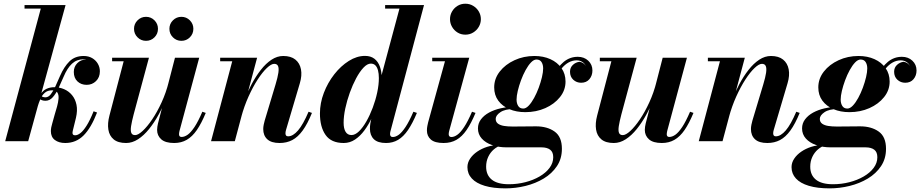

<svg xmlns="http://www.w3.org/2000/svg" viewBox="-20 -778 5071 1058"><path d="M8.7 0 204.7 -730.5H115.2V-750H341.3L135.3 0ZM339.5 10Q304.5 10 282.4 -6.5Q260.3 -23 260.3 -55.7Q260.3 -65.3 262.5 -76.6Q264.8 -88 267.8 -97.5L281.5 -147Q288 -167.8 294.4 -190.9Q300.8 -214 302.5 -234.4Q304.3 -254.8 296.6 -267.5Q289 -280.3 266.8 -280.3Q241.8 -280.3 226.5 -266.5Q211.3 -252.8 202.4 -232Q193.5 -211.3 187.3 -190H175.8Q186.5 -233 201.8 -256.4Q217 -279.7 236.5 -288.6Q256 -297.5 279 -297.5Q308 -297.5 333.6 -286.4Q359.3 -275.2 377.1 -253.6Q395 -232 401.5 -200.6Q408 -169.2 398.5 -128.5L380.8 -56.3Q380.3 -53.3 379.9 -50Q379.5 -46.8 379.5 -45.3Q379.5 -32.5 394 -32.5Q407.3 -32.5 423 -44.5Q438.8 -56.5 457.1 -85.4Q475.5 -114.3 495.8 -164.8L514.8 -158Q481.8 -72.7 440.3 -31.4Q398.8 10 339.5 10ZM230.3 -222.7Q220.3 -222.7 211.6 -225.7Q203 -228.7 196.8 -233.7L204 -252.7Q208.8 -247 215.1 -244.4Q221.5 -241.7 230.3 -241.7Q246.8 -241.7 260 -258.6Q273.3 -275.5 285.5 -302.5Q297.8 -329.5 310.8 -359.5Q333 -410.5 363 -440Q393 -469.5 440.8 -469.5Q467.8 -469.5 487.8 -457.9Q507.8 -446.2 519 -427Q530.3 -407.7 530.3 -385Q530.3 -351.7 509 -331.1Q487.8 -310.5 457.5 -310.5Q426.8 -310.5 406.8 -329.5Q386.7 -348.5 386.7 -381.5Q386.7 -410.5 406.1 -430.1Q425.5 -449.8 454 -449.8Q469.8 -449.8 487.1 -441.9Q504.5 -434 516.9 -419.5Q529.3 -405 529.3 -385H510Q510 -402.5 501.6 -417.6Q493.3 -432.7 477.5 -442Q461.8 -451.2 439.8 -451.2Q402.8 -451.2 376.6 -427Q350.5 -402.7 330.8 -355.7Q317 -323.5 302.8 -292.9Q288.5 -262.2 271.1 -242.5Q253.8 -222.7 230.3 -222.7Z M674.8 10Q630.5 10 606.5 -9.9Q582.5 -29.7 577.1 -63.9Q571.7 -98 583 -141L661.5 -440.5H597.8V-460H800.8L716.5 -147.5Q706.3 -108.5 702.4 -83.4Q698.5 -58.3 703.5 -45.9Q708.5 -33.5 724.5 -33.5Q741 -33.5 766.1 -56.6Q791.3 -79.8 818.8 -120.4Q846.2 -161 870.6 -214.1Q895 -267.2 910 -327H925.2Q914.2 -283.5 896 -236.5Q877.7 -189.5 853.6 -145.6Q829.5 -101.7 801 -66.5Q772.5 -31.2 740.6 -10.6Q708.8 10 674.8 10ZM939.5 10Q891.3 10 868.5 -10.4Q845.7 -30.8 845.7 -62Q845.7 -70 847.1 -79.8Q848.5 -89.5 850.5 -97.5L944.2 -460H1077.8L969 -56Q968 -51.5 967.3 -46.9Q966.5 -42.3 966.5 -38.5Q966.5 -23.3 980.5 -23.3Q996.5 -23.3 1014 -35.5Q1031.5 -47.8 1051.8 -78.1Q1072 -108.5 1095 -162.3L1113.8 -155.8Q1090 -98.3 1064.8 -61.6Q1039.5 -25 1009.1 -7.5Q978.8 10 939.5 10ZM979.6 -553Q952.3 -553 932.9 -572.3Q913.5 -591.6 913.5 -619.3Q913.5 -646.5 932.9 -665.9Q952.3 -685.3 979.6 -685.3Q1007 -685.3 1026.3 -665.9Q1045.5 -646.5 1045.5 -619.3Q1045.5 -591.6 1026.3 -572.3Q1007 -553 979.6 -553ZM784.6 -553Q757.3 -553 737.9 -572.3Q718.5 -591.6 718.5 -619.3Q718.5 -646.5 737.9 -665.9Q757.3 -685.3 784.6 -685.3Q812 -685.3 831.3 -665.9Q850.5 -646.5 850.5 -619.3Q850.5 -591.6 831.3 -572.3Q812 -553 784.6 -553Z M1520.8 10Q1475 10 1452.8 -10.6Q1430.5 -31.3 1430.5 -67Q1430.5 -77.8 1433.1 -90.8Q1435.7 -103.8 1438.5 -113.3L1498.5 -313Q1510.2 -351.8 1513.9 -376.9Q1517.5 -402 1512.1 -414.1Q1506.7 -426.2 1491 -426.2Q1474.5 -426.2 1450.3 -403.1Q1426 -380 1399.6 -339.4Q1373.3 -298.7 1349.4 -245.8Q1325.5 -192.8 1309.3 -133H1296Q1307.5 -176.5 1325.4 -223.4Q1343.3 -270.3 1366.5 -314Q1389.8 -357.8 1417.4 -393Q1445 -428.3 1476.1 -448.9Q1507.3 -469.5 1540.8 -469.5Q1583 -469.5 1607.5 -449.8Q1632 -430 1638.5 -396Q1645 -362 1632.3 -319.5L1556.3 -62.8Q1555 -58.8 1554 -53.3Q1553 -47.8 1553 -43.8Q1553 -35.5 1556.4 -31.1Q1559.8 -26.8 1567.5 -26.8Q1594.5 -26.8 1622.4 -59.3Q1650.3 -91.8 1680.3 -162.3L1699 -155.8Q1674.5 -95.5 1648 -59Q1621.5 -22.5 1590.5 -6.2Q1559.5 10 1520.8 10ZM1143 0 1259.7 -440.5H1193.2V-460H1396.8L1274 0Z M2107.3 10Q2061.5 10 2040 -11.1Q2018.5 -32.3 2018.5 -68.8Q2018.5 -74.5 2018.9 -82.3Q2019.2 -90 2020.7 -97.5L2036 -174.8L2068 -256.8L2070.2 -317.3L2181.2 -730.5H2102.2V-750H2316.5L2131.3 -53.8Q2129.3 -45.8 2129.3 -38.5Q2129.3 -32.5 2132.8 -27.8Q2136.3 -23 2144.5 -23Q2160 -23 2177.3 -35.4Q2194.5 -47.8 2214.6 -78.1Q2234.8 -108.5 2258 -162.3L2277.3 -155.8Q2253.3 -98.3 2228.3 -61.6Q2203.3 -25 2173.9 -7.5Q2144.5 10 2107.3 10ZM1874 10Q1805.2 10 1774.1 -34.3Q1743 -78.5 1743 -152.5Q1743 -210 1764.5 -266.2Q1786 -322.5 1822 -368.5Q1858 -414.5 1902.1 -442.2Q1946.2 -470 1991.5 -470Q2022.5 -470 2042.9 -454.5Q2063.2 -439 2073.4 -410.9Q2083.5 -382.8 2083.5 -344.5Q2083.5 -319.8 2077.4 -284.1Q2071.2 -248.5 2059.1 -208.6Q2047 -168.8 2029.3 -130Q2011.5 -91.3 1988.1 -59.6Q1964.8 -28 1936.3 -9Q1907.7 10 1874 10ZM1916.8 -33.8Q1937 -33.8 1958.3 -54.4Q1979.5 -75 1999 -109.3Q2018.5 -143.5 2034.1 -185Q2049.7 -226.5 2058.7 -268.9Q2067.7 -311.3 2067.7 -347.8Q2067.7 -372.3 2063 -390.1Q2058.2 -408 2048.6 -417.7Q2039 -427.5 2023.5 -427.5Q2003.8 -427.5 1982.9 -405.2Q1962 -383 1942.5 -346.6Q1923 -310.2 1907.4 -266.7Q1891.8 -223.2 1882.6 -180.1Q1873.5 -137 1873.5 -101.7Q1873.5 -69.5 1884.4 -51.6Q1895.3 -33.8 1916.8 -33.8Z M2424.3 10Q2376 10 2354.3 -9Q2332.5 -28 2332.5 -59Q2332.5 -72.3 2334.9 -84Q2337.2 -95.8 2339.2 -103.8L2432 -440.5H2361.7V-460H2565.8L2455 -55.8Q2454 -51.8 2453.3 -47.3Q2452.5 -42.8 2452.5 -38.8Q2452.5 -32 2455.9 -27.5Q2459.3 -23 2467.3 -23Q2482.8 -23 2500.1 -35.3Q2517.5 -47.5 2537.6 -78Q2557.8 -108.5 2581 -162.3L2600.3 -155.8Q2576.3 -98.3 2551 -61.6Q2525.8 -25 2495.3 -7.5Q2464.8 10 2424.3 10ZM2544.3 -587Q2520.3 -587 2501.1 -598.9Q2482 -610.7 2470.9 -630.2Q2459.7 -649.7 2459.7 -672.5Q2459.7 -695.2 2470.9 -714.6Q2482 -734 2501.1 -745.7Q2520.3 -757.5 2544.3 -757.5Q2568.3 -757.5 2587.6 -745.7Q2607 -734 2618.4 -714.6Q2629.8 -695.2 2629.8 -672.5Q2629.8 -649.7 2618.4 -630.2Q2607 -610.7 2587.6 -598.9Q2568.3 -587 2544.3 -587Z M2765.7 260Q2698 260 2651 245.9Q2604 231.8 2579.9 205.5Q2555.7 179.3 2555.7 143Q2555.7 118.3 2570.4 96.3Q2585 74.3 2609.6 57.5Q2634.2 40.8 2664.5 31.1Q2694.7 21.5 2726 21.5H2745.7Q2721 28.3 2701.2 45.3Q2681.5 62.3 2670.1 86.8Q2658.8 111.3 2658.8 140.5Q2658.8 186.8 2690 212Q2721.3 237.2 2784 237.2Q2830.8 237.2 2874.5 226Q2918.2 214.8 2953 194.6Q2987.7 174.5 3008.1 147.3Q3028.5 120 3028.5 88.3Q3028.5 59.8 3011.5 46.9Q2994.5 34 2964 34Q2954.5 34 2934.5 34Q2914.5 34 2889.5 34Q2864.5 34 2840.1 34Q2815.7 34 2797.2 34Q2778.7 34 2772.2 34Q2727.2 34 2691.4 21.4Q2655.5 8.8 2634.6 -14.6Q2613.7 -38 2613.7 -70.2Q2613.7 -98.5 2630.4 -120.5Q2647 -142.5 2675.2 -157.9Q2703.5 -173.2 2738.9 -181.2Q2774.3 -189.2 2811.8 -189.2L2810.8 -177.2Q2762.8 -177.2 2737.1 -159.6Q2711.5 -142 2711.5 -123Q2711.5 -105.8 2724.2 -96.5Q2737 -87.3 2757.9 -84Q2778.7 -80.8 2802.7 -80.8Q2820.2 -80.8 2845.5 -81Q2870.7 -81.3 2895.2 -81.5Q2919.7 -81.8 2933.7 -81.8Q2995.7 -81.8 3036 -53.1Q3076.3 -24.5 3076.3 42Q3076.3 96.5 3048.9 137.5Q3021.5 178.5 2976.1 205.8Q2930.8 233 2875.9 246.5Q2821 260 2765.7 260ZM2874.7 -160Q2825.5 -160 2786.7 -176.5Q2748 -193 2725.6 -223.5Q2703.2 -254 2703.2 -296.5Q2703.2 -344.5 2733.9 -383.8Q2764.5 -423 2815 -446.2Q2865.5 -469.5 2924.7 -469.5Q2974 -469.5 3012.8 -452Q3051.5 -434.5 3073.9 -402.8Q3096.3 -371 3096.3 -328.5Q3096.3 -281 3065.6 -242.8Q3035 -204.5 2984.8 -182.2Q2934.5 -160 2874.7 -160ZM2863.5 -179.8Q2878 -179.8 2893.5 -196Q2909 -212.3 2923.2 -238.4Q2937.5 -264.5 2948.6 -294.6Q2959.7 -324.8 2966.4 -353Q2973 -381.3 2973 -401Q2973 -421.8 2964.1 -435.9Q2955.2 -450 2936 -450Q2921.5 -450 2906 -433.9Q2890.5 -417.7 2876.3 -391.7Q2862 -365.7 2850.9 -335.6Q2839.8 -305.5 2833.1 -277.2Q2826.5 -249 2826.5 -229.2Q2826.5 -208.5 2835.5 -194.1Q2844.5 -179.8 2863.5 -179.8ZM3163.8 -465Q3198.8 -465 3221.6 -443.5Q3244.5 -422 3244.5 -389.5Q3244.5 -361.5 3227.9 -341.7Q3211.3 -322 3182.3 -322Q3157 -322 3139 -338.6Q3121 -355.2 3121 -382.7Q3121 -405.5 3136.6 -420.2Q3152.3 -435 3173.3 -437.5Q3184 -436 3193.6 -429.9Q3203.3 -423.7 3208 -413Q3203 -427.7 3189 -436.6Q3175 -445.5 3157.5 -445.5Q3134.3 -445.5 3113.3 -433.9Q3092.3 -422.3 3074.1 -400.1Q3056 -378 3040.5 -346.8L3026.5 -354.5Q3053 -410 3086.9 -437.5Q3120.8 -465 3163.8 -465Z M3362.3 10Q3318 10 3294 -9.9Q3270 -29.7 3264.6 -63.9Q3259.2 -98 3270.5 -141L3349 -440.5H3285.3V-460H3488.3L3404 -147.5Q3393.8 -108.5 3389.9 -83.4Q3386 -58.3 3391 -45.9Q3396 -33.5 3412 -33.5Q3428.5 -33.5 3453.6 -56.6Q3478.8 -79.8 3506.3 -120.4Q3533.7 -161 3558.1 -214.1Q3582.5 -267.2 3597.5 -327H3612.7Q3601.7 -283.5 3583.5 -236.5Q3565.2 -189.5 3541.1 -145.6Q3517 -101.7 3488.5 -66.5Q3460 -31.2 3428.1 -10.6Q3396.3 10 3362.3 10ZM3627 10Q3578.8 10 3556 -10.4Q3533.2 -30.8 3533.2 -62Q3533.2 -70 3534.6 -79.8Q3536 -89.5 3538 -97.5L3631.7 -460H3765.3L3656.5 -56Q3655.5 -51.5 3654.8 -46.9Q3654 -42.3 3654 -38.5Q3654 -23.3 3668 -23.3Q3684 -23.3 3701.5 -35.5Q3719 -47.8 3739.3 -78.1Q3759.5 -108.5 3782.5 -162.3L3801.3 -155.8Q3777.5 -98.3 3752.3 -61.6Q3727 -25 3696.6 -7.5Q3666.3 10 3627 10Z M4208.3 10Q4162.5 10 4140.3 -10.6Q4118 -31.3 4118 -67Q4118 -77.8 4120.6 -90.8Q4123.2 -103.8 4126 -113.3L4186 -313Q4197.7 -351.8 4201.4 -376.9Q4205 -402 4199.6 -414.1Q4194.2 -426.2 4178.5 -426.2Q4162 -426.2 4137.8 -403.1Q4113.5 -380 4087.1 -339.4Q4060.8 -298.7 4036.9 -245.8Q4013 -192.8 3996.8 -133H3983.5Q3995 -176.5 4012.9 -223.4Q4030.8 -270.3 4054 -314Q4077.3 -357.8 4104.9 -393Q4132.5 -428.3 4163.6 -448.9Q4194.8 -469.5 4228.3 -469.5Q4270.5 -469.5 4295 -449.8Q4319.5 -430 4326 -396Q4332.5 -362 4319.8 -319.5L4243.8 -62.8Q4242.5 -58.8 4241.5 -53.3Q4240.5 -47.8 4240.5 -43.8Q4240.5 -35.5 4243.9 -31.1Q4247.3 -26.8 4255 -26.8Q4282 -26.8 4309.9 -59.3Q4337.8 -91.8 4367.8 -162.3L4386.5 -155.8Q4362 -95.5 4335.5 -59Q4309 -22.5 4278 -6.2Q4247 10 4208.3 10ZM3830.5 0 3947.2 -440.5H3880.7V-460H4084.3L3961.5 0Z M4551.7 260Q4484 260 4437 245.9Q4390 231.8 4365.9 205.5Q4341.7 179.3 4341.7 143Q4341.7 118.3 4356.4 96.3Q4371 74.3 4395.6 57.5Q4420.2 40.8 4450.5 31.1Q4480.7 21.5 4512 21.5H4531.7Q4507 28.3 4487.2 45.3Q4467.5 62.3 4456.1 86.8Q4444.8 111.3 4444.8 140.5Q4444.8 186.8 4476 212Q4507.3 237.2 4570 237.2Q4616.8 237.2 4660.5 226Q4704.2 214.8 4739 194.6Q4773.7 174.5 4794.1 147.3Q4814.5 120 4814.5 88.3Q4814.5 59.8 4797.5 46.9Q4780.5 34 4750 34Q4740.5 34 4720.5 34Q4700.5 34 4675.5 34Q4650.5 34 4626.1 34Q4601.7 34 4583.2 34Q4564.7 34 4558.2 34Q4513.2 34 4477.4 21.4Q4441.5 8.8 4420.6 -14.6Q4399.7 -38 4399.7 -70.2Q4399.7 -98.5 4416.4 -120.5Q4433 -142.5 4461.2 -157.9Q4489.5 -173.2 4524.9 -181.2Q4560.3 -189.2 4597.8 -189.2L4596.8 -177.2Q4548.8 -177.2 4523.1 -159.6Q4497.5 -142 4497.5 -123Q4497.5 -105.8 4510.2 -96.5Q4523 -87.3 4543.9 -84Q4564.7 -80.8 4588.7 -80.8Q4606.2 -80.8 4631.5 -81Q4656.7 -81.3 4681.2 -81.5Q4705.7 -81.8 4719.7 -81.8Q4781.7 -81.8 4822 -53.1Q4862.3 -24.5 4862.3 42Q4862.3 96.5 4834.9 137.5Q4807.5 178.5 4762.1 205.8Q4716.8 233 4661.9 246.5Q4607 260 4551.7 260ZM4660.7 -160Q4611.5 -160 4572.7 -176.5Q4534 -193 4511.6 -223.5Q4489.2 -254 4489.2 -296.5Q4489.2 -344.5 4519.9 -383.8Q4550.5 -423 4601 -446.2Q4651.5 -469.5 4710.7 -469.5Q4760 -469.5 4798.8 -452Q4837.5 -434.5 4859.9 -402.8Q4882.3 -371 4882.3 -328.5Q4882.3 -281 4851.6 -242.8Q4821 -204.5 4770.8 -182.2Q4720.5 -160 4660.7 -160ZM4649.5 -179.8Q4664 -179.8 4679.5 -196Q4695 -212.3 4709.2 -238.4Q4723.5 -264.5 4734.6 -294.6Q4745.7 -324.8 4752.4 -353Q4759 -381.3 4759 -401Q4759 -421.8 4750.1 -435.9Q4741.2 -450 4722 -450Q4707.5 -450 4692 -433.9Q4676.5 -417.7 4662.3 -391.7Q4648 -365.7 4636.9 -335.6Q4625.8 -305.5 4619.1 -277.2Q4612.5 -249 4612.5 -229.2Q4612.5 -208.5 4621.5 -194.1Q4630.5 -179.8 4649.5 -179.8ZM4949.8 -465Q4984.8 -465 5007.6 -443.5Q5030.5 -422 5030.5 -389.5Q5030.5 -361.5 5013.9 -341.7Q4997.3 -322 4968.3 -322Q4943 -322 4925 -338.6Q4907 -355.2 4907 -382.7Q4907 -405.5 4922.6 -420.2Q4938.3 -435 4959.3 -437.5Q4970 -436 4979.6 -429.9Q4989.3 -423.7 4994 -413Q4989 -427.7 4975 -436.6Q4961 -445.5 4943.5 -445.5Q4920.3 -445.5 4899.3 -433.9Q4878.3 -422.3 4860.1 -400.1Q4842 -378 4826.5 -346.8L4812.5 -354.5Q4839 -410 4872.9 -437.5Q4906.8 -465 4949.8 -465Z"/></svg>

Font: Bodoni Moda
Style: Italic
Weight: 400
Italic angle: -13°
Designer: Owen Earl
Foundry: indestructible type
Version: Version 2.005